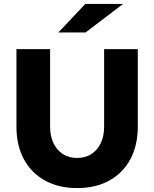

<svg xmlns="http://www.w3.org/2000/svg" viewBox="-20 -951 788 981"><path d="M374 10Q280 10 210 -28.5Q140 -67 102 -137.5Q64 -208 64 -304V-700H236V-304Q236 -256 253 -220Q270 -184 301 -164Q332 -144 374 -144Q416 -144 447 -164Q478 -184 495 -220Q512 -256 512 -304V-700H684V-304Q684 -208 646 -137.5Q608 -67 538.5 -28.5Q469 10 374 10ZM278 -785 416 -931H609L417 -785Z"/></svg>

Font: Red Hat Text
Style: Bold
Weight: 700
Designer: Pentagram, MCKL
Foundry: MCKL
Version: Version 1.030